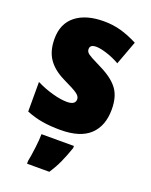

<svg xmlns="http://www.w3.org/2000/svg" viewBox="-146 -641 737 940"><g transform="rotate(20 222.0 -171.0)"><path d="M210 10Q158 10 116 3Q74 -4 32 -21V-175Q74 -154 117.5 -142Q161 -130 193 -130Q237 -130 237 -159Q237 -174 219.5 -187Q202 -200 141 -229Q85 -257 58 -297.5Q31 -338 31 -400Q31 -479 84 -521Q137 -563 230 -563Q277 -563 318.5 -551.5Q360 -540 407 -516L361 -392Q330 -410 294.5 -421.5Q259 -433 237 -433Q205 -433 205 -410Q205 -400 211 -392.5Q217 -385 239 -373Q261 -361 294 -345Q356 -314 384.5 -275Q413 -236 413 -170Q413 -84 363 -37Q313 10 210 10ZM300 72Q284 118 268.5 152Q253 186 230 221H114V207Q120 177 125.5 133Q131 89 131 61H300Z"/></g></svg>

Font: Noto Sans Display Black Narrow
Style: Regular
Weight: 900
Width: 4
Designer: Monotype Design team
Foundry: Monotype Imaging Inc.
Version: Version 1.000